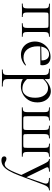

<svg xmlns="http://www.w3.org/2000/svg" viewBox="942 -1380 720 2643"><g transform="rotate(90 1301.5 -59.0)"><path d="M484 0Q459 0 445 -1L394 -2L342 -1Q328 0 303 0Q300 0 300 -6Q300 -12 303 -12Q330 -12 343 -17Q356 -22 360.5 -36.5Q365 -51 365 -81V-305Q365 -339 363 -350Q361 -361 352 -364Q343 -367 317 -367H201Q174 -367 165 -364Q156 -361 154 -349.5Q152 -338 152 -303V-81Q152 -51 156.5 -36.5Q161 -22 173.5 -17Q186 -12 213 -12Q215 -12 215 -6Q215 0 213 0Q188 0 174 -1L125 -2L72 -1Q58 0 32 0Q29 0 29 -6Q29 -12 32 -12Q60 -12 73.5 -17Q87 -22 91.5 -36.5Q96 -51 96 -81V-305Q96 -335 91.5 -349.5Q87 -364 74 -369Q61 -374 33 -374Q30 -374 30 -380Q30 -386 33 -386H484Q487 -386 487 -380Q487 -374 484 -374Q456 -374 443 -368Q430 -362 425.5 -347.5Q421 -333 421 -303V-81Q421 -51 425.5 -36.5Q430 -22 443 -17Q456 -12 484 -12Q487 -12 487 -6Q487 0 484 0Z M876 -57Q879 -57 881 -53Q883 -49 881 -47Q817 12 735 12Q677 12 636 -14.5Q595 -41 573.5 -85.5Q552 -130 552 -181Q552 -240 580.5 -289Q609 -338 657 -366.5Q705 -395 763 -395Q820 -395 849.5 -365Q879 -335 879 -280Q879 -267 876.5 -261Q874 -255 868 -255L620 -254Q618 -232 618 -218Q618 -131 659 -77Q700 -23 774 -23Q804 -23 824.5 -31Q845 -39 874 -56ZM622 -267 812 -271Q812 -322 790 -348.5Q768 -375 729 -375Q687 -375 659 -346.5Q631 -318 622 -267Z M1390 -215Q1390 -140 1356 -88.5Q1322 -37 1272.5 -12Q1223 13 1175 13Q1143 13 1119 7.5Q1095 2 1069 -13V194Q1069 224 1076.5 238Q1084 252 1105 257.5Q1126 263 1169 263Q1172 263 1172 269Q1172 275 1169 275Q1134 275 1114 274L1042 273L982 274Q966 275 940 275Q937 275 937 269Q937 263 940 263Q972 263 987 257.5Q1002 252 1007.5 238Q1013 224 1013 194V-305Q1013 -334 1006 -348.5Q999 -363 981.5 -368.5Q964 -374 929 -374Q926 -374 926 -380Q926 -386 929 -386H1050Q1062 -386 1065.5 -381Q1069 -376 1069 -360V-313Q1154 -399 1237 -399Q1278 -399 1313 -377Q1348 -355 1369 -313Q1390 -271 1390 -215ZM1326 -184Q1326 -267 1289 -314Q1252 -361 1195 -361Q1159 -361 1129 -344Q1099 -327 1069 -295V-71Q1096 -40 1128 -24Q1160 -8 1205 -8Q1258 -8 1292 -54.5Q1326 -101 1326 -184Z M1461 -12Q1489 -12 1502 -18Q1515 -24 1519.5 -38.5Q1524 -53 1524 -83V-305Q1524 -335 1519.5 -349.5Q1515 -364 1502 -369Q1489 -374 1461 -374Q1458 -374 1458 -380Q1458 -386 1461 -386Q1486 -386 1500 -385L1551 -384L1600 -385Q1614 -386 1637 -386Q1640 -386 1640 -380Q1640 -374 1637 -374Q1612 -374 1600.5 -369Q1589 -364 1584.5 -349.5Q1580 -335 1580 -305V-81Q1580 -48 1582 -37Q1584 -26 1593 -23Q1602 -20 1628 -20H1721Q1746 -20 1755 -23Q1764 -26 1767 -37Q1770 -48 1770 -79V-305Q1770 -335 1766 -349.5Q1762 -364 1749.5 -369Q1737 -374 1711 -374Q1709 -374 1709 -380Q1709 -386 1711 -386Q1736 -386 1749 -385L1797 -384L1845 -385Q1859 -386 1883 -386Q1886 -386 1886 -380Q1886 -374 1883 -374Q1858 -374 1846.5 -369Q1835 -364 1830.5 -349.5Q1826 -335 1826 -305V-81Q1826 -48 1828 -37Q1830 -26 1839 -23Q1848 -20 1874 -20H1967Q1994 -20 2003 -23Q2012 -26 2014 -37Q2016 -48 2016 -83V-305Q2016 -335 2012 -349.5Q2008 -364 1996.5 -369Q1985 -374 1960 -374Q1957 -374 1957 -380Q1957 -386 1960 -386Q1983 -386 1996 -385L2043 -384L2095 -385Q2110 -386 2137 -386Q2139 -386 2139 -380Q2139 -374 2137 -374Q2108 -374 2094.5 -369Q2081 -364 2076.5 -349.5Q2072 -335 2072 -305V-83Q2072 -52 2076.5 -37.5Q2081 -23 2094 -17.5Q2107 -12 2135 -12Q2138 -12 2138 -6Q2138 0 2135 0H1461Q1458 0 1458 -6Q1458 -12 1461 -12Z M2600 -374Q2573 -374 2555.5 -356.5Q2538 -339 2522 -297L2400 28Q2363 125 2330.5 179.5Q2298 234 2263.5 257.5Q2229 281 2184 281Q2162 281 2147.5 271Q2133 261 2133 242Q2133 228 2142 220Q2151 212 2164 212Q2177 212 2186 215Q2195 218 2205 225Q2207 226 2216.5 231Q2226 236 2240 236Q2264 236 2285.5 215Q2307 194 2331 144.5Q2355 95 2389 7L2237 -303Q2215 -347 2202.5 -360.5Q2190 -374 2171 -374Q2169 -374 2169 -380Q2169 -386 2171 -386L2205 -385Q2217 -384 2238 -384L2302 -385Q2316 -386 2341 -386Q2344 -386 2344 -380Q2344 -374 2341 -374Q2313 -374 2298 -369Q2283 -364 2283 -351Q2283 -343 2287 -335L2420 -63L2500 -294Q2508 -318 2508 -332Q2508 -355 2490 -364.5Q2472 -374 2431 -374Q2429 -374 2429 -380Q2429 -386 2431 -386Q2458 -386 2472 -385L2532 -384L2568 -385Q2578 -386 2600 -386Q2602 -386 2602 -380Q2602 -374 2600 -374Z"/></g></svg>

Font: Cormorant Garamond
Style: Regular
Weight: 400
Designer: Christian Thalmann (Catharsis Fonts)
Version: Version 3.000